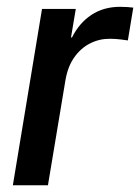

<svg xmlns="http://www.w3.org/2000/svg" viewBox="-20 -549 415 569"><path d="M18.1 0 104.5 -522.5H204.6L190.4 -438H193.4Q214.8 -481 251 -504.9Q287.1 -528.8 335.9 -528.8Q347.2 -528.8 357.7 -528.1Q368.2 -527.3 375 -526.4L358.9 -429.2Q352.5 -430.2 337.4 -432.1Q322.3 -434.1 304.7 -434.1Q273.9 -434.1 246.6 -420.2Q219.2 -406.2 200 -378.9Q180.7 -351.6 173.8 -310.5L122.1 0Z"/></svg>

Font: Inter 28pt Medium
Style: Italic
Weight: 500
Italic angle: -9.3988°
Designer: Rasmus Andersson
Foundry: rsms
Version: Version 4.001;git-66647c0bb